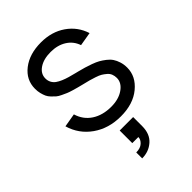

<svg xmlns="http://www.w3.org/2000/svg" viewBox="-217 -601 916 916"><g transform="rotate(-45 241.0 -143.5)"><path d="M235.8 -509.8Q308.1 -509.8 360.1 -473.6Q412.1 -437.5 431.2 -377L361.8 -365.2Q349.1 -402.8 315.9 -423.8Q282.7 -444.8 235.8 -444.8Q188.5 -444.8 158.7 -424.8Q128.9 -404.8 128.9 -373Q128.9 -357.9 135.3 -345.7Q141.6 -333.5 152.8 -325.4Q164.1 -317.4 179.4 -310.8Q194.8 -304.2 212.4 -299.1Q230 -293.9 250 -289.1Q258.3 -287.1 262.2 -286.1Q284.7 -280.3 299.1 -276.1Q313.5 -272 334.5 -264.4Q355.5 -256.8 368.9 -249.3Q382.3 -241.7 397.5 -230Q412.6 -218.3 421.4 -205.1Q430.2 -191.9 436 -173.6Q441.9 -155.3 441.9 -133.8Q441.9 -74.7 390.6 -32.5Q339.4 9.8 255.9 9.8Q174.3 9.8 115 -32Q55.7 -73.7 35.2 -144L104 -155.8Q118.2 -107.9 158.2 -81.5Q198.2 -55.2 255.9 -55.2Q306.2 -55.2 339.1 -78.1Q372.1 -101.1 372.1 -133.8Q372.1 -147.9 367.4 -159.7Q362.8 -171.4 352.1 -180.4Q341.3 -189.5 331.3 -195.6Q321.3 -201.7 302.7 -207.8Q284.2 -213.9 272 -217.3Q259.8 -220.7 236.8 -226.1Q217.8 -231 208.3 -233.4Q198.7 -235.8 180.7 -241.2Q162.6 -246.6 153.1 -250.7Q143.6 -254.9 128.4 -262Q113.3 -269 105.2 -276.1Q97.2 -283.2 86.9 -293.7Q76.7 -304.2 71.5 -315.4Q66.4 -326.7 62.7 -341.6Q59.1 -356.4 59.1 -373Q59.1 -433.1 108.4 -471.4Q157.7 -509.8 235.8 -509.8ZM245.1 138.2H204.1V53.2H294.9V113.8Q294.9 167 262.9 195.1Q231 223.1 186 223.1V183.1Q214.4 183.1 229.7 168.9Q245.1 154.8 245.1 138.2Z"/></g></svg>

Font: LT Superior
Style: Regular
Weight: 400
Designer: Daniel Lyons
Foundry: LyonsType
Version: Version 1.000